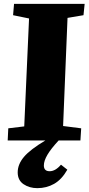

<svg xmlns="http://www.w3.org/2000/svg" viewBox="-20 -730 464 998"><path d="M20 0 23 -63 106 -73 131 -634 48 -651 53 -710H420L414 -651L331 -637L308 -75L402 -63L398 0H285Q245 43 226.5 74.5Q208 106 208 130Q208 160 238 160Q268 160 297 126L330 152Q301 203 261.5 225.5Q222 248 174 248Q133 248 102.5 227.5Q72 207 72 166Q72 124 104.5 85.5Q137 47 216 0Z"/></svg>

Font: Literata 36pt ExtraBold
Style: Italic
Weight: 800
Italic angle: -2°
Designer: Latin by Veronika Burian and Jose Scaglione. Greek by Irene Vlachou. Cyrillic by Vera Evstafieva
Foundry: TypeTogether
Version: Version 3.002